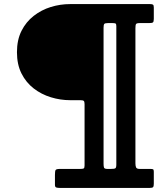

<svg xmlns="http://www.w3.org/2000/svg" viewBox="-20 -770 816 940"><path d="M249 135Q249 146 255.8 148Q262.5 150 272 150H713.5Q726 150 729.5 146Q733 142 733 129.5V70.5Q733 60.5 729.2 58.8Q725.5 57 715.5 57H663.5Q649.5 57 646.2 49.5Q643 42 643 29.5V-631.5Q643 -647.5 646 -652.2Q649 -657 664.5 -657H709.5Q724 -657 728.5 -660.2Q733 -663.5 733 -677.5V-733Q733 -744.5 729 -747.2Q725 -750 714.5 -750H323.5Q275 -750 228.8 -735.8Q182.5 -721.5 145 -692.2Q107.5 -663 85.2 -618.8Q63 -574.5 63 -514.5Q63 -454.5 85.2 -410.2Q107.5 -366 145 -337Q182.5 -308 229 -293.8Q275.5 -279.5 323.5 -279.5H373Q385.5 -279.5 389.8 -276.2Q394 -273 394 -260V40.5Q394 52.5 389.5 54.8Q385 57 373 57H274Q255.5 57 252.2 62.5Q249 68 249 86.5ZM549.5 35.5Q549.5 51 544.5 54Q539.5 57 523.5 57H505.5Q491.5 57 489.2 50.5Q487 44 487 31.5V-634.5Q487 -649 490.8 -653Q494.5 -657 508.5 -657H530.5Q541.5 -657 545.5 -655Q549.5 -653 549.5 -642.5Z"/></svg>

Font: Besley ExtraBold
Style: Regular
Weight: 800
Designer: Owen Earl
Foundry: indestructible type*
Version: Version 2.001